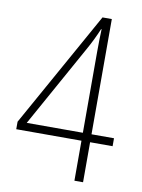

<svg xmlns="http://www.w3.org/2000/svg" viewBox="-82 -775 616 832"><g transform="rotate(10 226.0 -359.0)"><path d="M441 -176V-211H342V-718H301L17 -209V-176H304V0H342V-176ZM304 -569V-211H57L257 -571C275 -603 289 -632 304 -667H306C305 -635 304 -612 304 -569Z"/></g></svg>

Font: Noto Sans Myanmar Condensed ExtraLight
Style: Regular
Weight: 200
Width: 3
Designer: Monotype Design Team
Foundry: Monotype Imaging Inc.
Version: Version 2.107